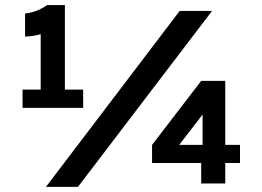

<svg xmlns="http://www.w3.org/2000/svg" viewBox="-20 -728 1040 762"><path d="M778.5 0V-108L812 -81H583.5V-153L778.5 -407H874V-137L853 -153H932.5V-81H853.5L874 -108V0ZM69.5 -300V-372.5H168L141.5 -346V-618.5L163.5 -598.5Q137.5 -590.5 118 -586.8Q98.5 -583 79.5 -583V-674.5Q100 -676.5 121.5 -684Q143 -691.5 167 -708H237.5V-346L210.5 -372.5H310V-300ZM784 -125.5V-302.5H806.5L674.5 -131.5L671 -153H816.5ZM162.5 13.5 693 -684.5H821.5L289.5 13.5Z"/></svg>

Font: Karla ExtraBold
Style: Regular
Weight: 800
Designer: Jonathan Pinhorn
Version: Version 2.001